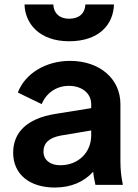

<svg xmlns="http://www.w3.org/2000/svg" viewBox="-20 -829 620 861"><path d="M226 12C298 12 356 -13 398 -59C399 -42 403 -24 408 0H531C523 -40 520 -68 520 -108V-362C520 -476 427 -556 294 -556C185 -556 92 -499 60 -414L167 -362C187 -411 232 -444 289 -444C349 -444 389 -409 389 -362V-344L227 -318C99 -297 39 -234 39 -144C39 -48 112 12 226 12ZM90 -809C92 -726 154 -644 290 -644C427 -644 489 -722 491 -809H363C361 -769 335 -745 290 -745C247 -745 221 -769 219 -809ZM175 -149C175 -188 200 -211 252 -221L389 -244V-222C389 -147 333 -88 250 -88C206 -88 175 -111 175 -149Z"/></svg>

Font: Mluvka
Style: Bold
Weight: 700
Designer: Modified by Jiří Krblich, Original typeface by Gumpita Rahayu
Foundry: Gumpita Rahayu & Jiří Krblich
Version: Version 2.000;Glyphs 3.1.1 (3134)